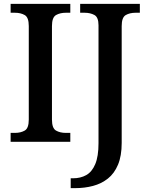

<svg xmlns="http://www.w3.org/2000/svg" viewBox="-20 -734 770 994"><path d="M35 0V-46H57Q87 -46 108 -58Q129 -70 129 -115V-599Q129 -644 108 -656Q87 -668 57 -668H35V-714H344V-668H321Q291 -668 270 -656Q249 -644 249 -599V-115Q249 -70 270 -58Q291 -46 321 -46H344V0ZM346 240V189H358Q397 189 426.5 172.5Q456 156 473 116Q490 76 490 7V-603Q490 -645 468.5 -656.5Q447 -668 418 -668H395V-714H704V-668H682Q652 -668 631 -656Q610 -644 610 -599V6Q610 73 591 118.5Q572 164 538.5 190.5Q505 217 461.5 228.5Q418 240 369 240Z"/></svg>

Font: Noto Naskh Arabic Medium
Style: Regular
Weight: 500
Designer: Monotype Design Team, David Williams, Mohamad Dakak and Nizar Qandah
Foundry: Monotype Imaging Inc.
Version: Version 2.016